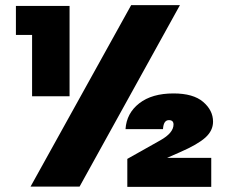

<svg xmlns="http://www.w3.org/2000/svg" viewBox="-20 -727 914 748"><path d="M681 -707 290 0H99L491 -707ZM105 -591H42V-704H251V-352H105ZM631 -112H803V1H476V-108L604 -180Q656 -209 656 -242Q656 -259 638 -259Q617 -259 615 -224H469Q473 -286 522.5 -324.5Q572 -363 656 -363Q733 -363 771.5 -330Q810 -297 810 -253Q810 -218 780 -191Q750 -164 681 -134Z"/></svg>

Font: DVN-Poppins ExtBd
Style: Regular
Weight: 800
Designer: Ninad Kale (Devanagari), Jonny Pinhorn (Latin)
Foundry: Indian Type Foundry
Version: 4.004